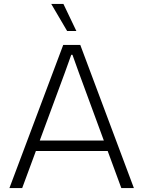

<svg xmlns="http://www.w3.org/2000/svg" viewBox="-20 -958 731 978"><path d="M28 0 302 -729H389L662 0H598L382 -587L349 -679H343L310 -587L93 0ZM154 -189 160 -242H530L536 -189ZM322 -800 241 -938H303L369 -800Z"/></svg>

Font: Mona Sans Light
Style: Regular
Weight: 300
Designer: Deni Anggara
Foundry: GitHub
Version: Version 2.000